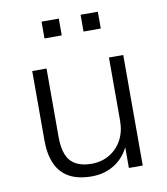

<svg xmlns="http://www.w3.org/2000/svg" viewBox="-80 -758 726 833"><g transform="rotate(-10 283.5 -341.5)"><path d="M258 8Q199 8 160 -13Q121 -34 101.5 -76.5Q82 -119 82 -181V-487H145V-184Q145 -139 157 -108Q169 -77 196.5 -61.5Q224 -46 266 -46Q311 -46 346 -67Q381 -88 400.5 -124.5Q420 -161 420 -209V-487H483V0H422V-115H432Q411 -56 365 -24Q319 8 258 8ZM331 -617V-691H407V-617ZM159 -617V-691H235V-617Z"/></g></svg>

Font: Nunito Sans 11pt Light
Style: Regular
Weight: 300
Version: Version 3.101;gftools[0.9.27]